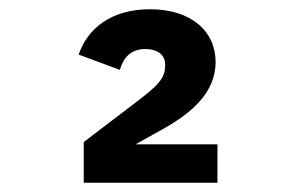

<svg xmlns="http://www.w3.org/2000/svg" viewBox="-20 -724 640 415"><path d="M450 -412H273L332 -445C391 -478 446 -522 446 -590C446 -656 394 -704 304 -704C220 -704 169 -662 150 -606L239 -573C246 -597 261 -618 294 -618C313 -618 337 -611 337 -584V-583C337 -553 320 -538 270 -500L161 -417V-329H450Z"/></svg>

Font: IBM Plex Mono
Style: Bold
Weight: 700
Monospace: yes
Designer: Mike Abbink, Paul van der Laan, Pieter van Rosmalen
Foundry: Bold Monday
Version: Version 2.004